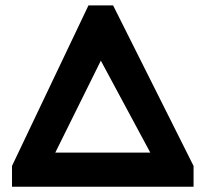

<svg xmlns="http://www.w3.org/2000/svg" viewBox="-20 -706 790 726"><path d="M25.4 -78.6 314.5 -685.5H407.7L711.9 -78.6V0H25.4ZM548.3 -128.9 361.3 -476.6 189 -128.9Z"/></svg>

Font: Krona One
Style: Regular
Weight: 400
Version: Version 1.003